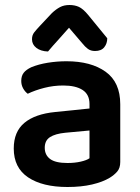

<svg xmlns="http://www.w3.org/2000/svg" viewBox="-20 -733 562 768"><path d="M250 -81Q279 -81 303 -86.5Q327 -92 338 -100V-211L241 -202Q201 -198 180 -184.5Q159 -171 159 -142Q159 -113 180.5 -97Q202 -81 250 -81ZM246 -488Q344 -488 402.5 -446Q461 -404 461 -316V-85Q461 -61 449 -47Q437 -33 419 -22Q391 -5 348 5Q305 15 250 15Q150 15 92.5 -23.5Q35 -62 35 -139Q35 -206 77.5 -241.5Q120 -277 201 -285L338 -299V-317Q338 -355 310.5 -373Q283 -391 233 -391Q194 -391 157 -381.5Q120 -372 91 -358Q80 -366 72.5 -379.5Q65 -393 65 -409Q65 -429 74.5 -441.5Q84 -454 105 -464Q134 -476 171 -482Q208 -488 246 -488ZM256 -622Q231 -593 212 -572.5Q193 -552 172 -527Q143 -528 125.5 -541.5Q108 -555 108 -576Q108 -592 116.5 -603Q125 -614 141 -631L188 -681Q204 -696 220 -704.5Q236 -713 258 -713Q279 -713 295.5 -705.5Q312 -698 332 -674L409 -580Q409 -559 397 -544Q385 -529 360 -529Q343 -529 331.5 -537.5Q320 -546 309 -560Z"/></svg>

Font: Baloo Paaji 2 SemiBold
Style: Regular
Weight: 600
Designer: Shuchita Grover, Noopur Datye and Ek Type
Foundry: Ek Type
Version: Version 1.640;hotconv 1.0.111;makeotfexe 2.5.65597; ttfautoh